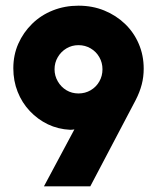

<svg xmlns="http://www.w3.org/2000/svg" viewBox="-20 -659 561 679"><path d="M135.4 0 243.1 -201.4Q238.9 -200.7 235.1 -200.3Q231.2 -200 227.8 -200Q185.4 -202.1 149.3 -219.4Q113.2 -236.8 85.4 -266.3Q57.6 -295.8 42.4 -334.4Q27.1 -372.9 27.1 -417.4Q27.1 -464.6 44.8 -504.5Q62.5 -544.4 93.8 -575Q125 -605.6 167 -622.2Q209 -638.9 257.6 -638.9Q306.9 -638.9 348.6 -621.9Q390.3 -604.9 421.9 -574.7Q453.5 -544.4 470.8 -503.8Q488.2 -463.2 488.2 -416Q488.2 -386.8 481.2 -360.1Q474.3 -333.3 459.7 -304.9L299.3 0ZM257.6 -328.5Q281.2 -328.5 300.7 -339.9Q320.1 -351.4 331.2 -370.8Q342.4 -390.3 342.4 -413.9Q342.4 -437.5 331.2 -456.9Q320.1 -476.4 300.7 -487.8Q281.2 -499.3 257.6 -499.3Q234 -499.3 214.9 -487.8Q195.8 -476.4 184.4 -456.9Q172.9 -437.5 172.9 -413.9Q172.9 -391 184.4 -371.2Q195.8 -351.4 214.9 -339.9Q234 -328.5 257.6 -328.5Z"/></svg>

Font: Afacad Flux ExtraBold
Style: Regular
Weight: 800
Designer: Kristian Moeller
Foundry: Dicotype
Version: Version 1.100